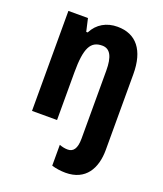

<svg xmlns="http://www.w3.org/2000/svg" viewBox="-145 -652 836 987"><g transform="rotate(20 272.5 -158.5)"><path d="M331 240C441 240 486 160 486 59V-356C486 -486 430 -557 327 -557C268 -557 219 -530 192 -477H184L168 -547H61V0H198V-261C198 -395 223 -439 286 -439C330 -439 349 -400 349 -325V47C349 102 331 124 301 124C286 124 271 121 255 115V229C277 236 306 240 331 240Z"/></g></svg>

Font: Noto Sans Thai Looped Condensed
Style: Bold
Weight: 700
Width: 3
Designer: Sasikarn Vongin, Ben Mitchell
Foundry: The Fontpad Ltd
Version: Version 1.001